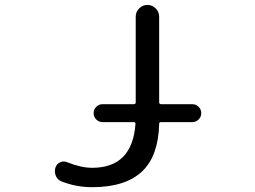

<svg xmlns="http://www.w3.org/2000/svg" viewBox="-20 -775 1040 784"><path d="M399.4 -276.4Q383.8 -276.4 373 -287.1Q362.3 -297.9 362.3 -313Q362.3 -328.1 373 -338.9Q383.8 -349.6 399.4 -349.6H526.4Q534.2 -349.6 534.2 -357.4V-707Q534.2 -726.6 548.3 -740.7Q562.5 -754.9 582 -754.9Q601.6 -754.9 615.7 -740.7Q629.9 -726.6 629.9 -707V-357.4Q629.9 -349.6 637.7 -349.6H764.6Q780.3 -349.6 791 -338.9Q801.8 -328.1 801.8 -313Q801.8 -297.9 791 -287.1Q780.3 -276.4 764.6 -276.4H637.7Q629.9 -276.4 629.9 -269.5Q627 -139.6 561.5 -76.2Q493.2 -10.7 356.4 -10.7Q291 -10.7 231.4 -34.2Q215.8 -40 208 -56.6Q204.1 -66.4 204.1 -76.2Q204.1 -83 206.1 -89.8Q210.9 -105.5 225.6 -112.3Q240.2 -119.1 254.9 -112.3Q311.5 -89.8 356.4 -89.8Q520.5 -89.8 533.2 -269.5Q533.2 -276.4 526.4 -276.4Z"/></svg>

Font: Rounded Mgen+ 1m regular
Style: Regular
Weight: 400
Designer: [Source Han Sans]
Ryoko NISHIZUKA  (kana & ideographs); Paul D. Hunt (Latin, Greek & Cyrillic); Wenlong ZHANG  (bopomofo
Version: Version 1.059.20150602